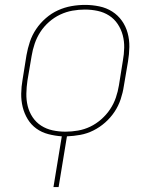

<svg xmlns="http://www.w3.org/2000/svg" viewBox="-20 -548 640 783"><path d="M198 215 232 8Q204 6 177 -1Q150 -8 128.5 -23.5Q107 -39 93 -62Q79 -85 72.5 -111.5Q66 -138 66.5 -166.5Q67 -195 72 -223L88 -323Q93 -351 102 -378Q111 -405 127.5 -429.5Q144 -454 167 -474Q190 -494 216.5 -506Q243 -518 271 -523Q299 -528 327 -528Q356 -528 385 -522Q414 -516 437.5 -501Q461 -486 477 -463.5Q493 -441 500.5 -413.5Q508 -386 507.5 -356.5Q507 -327 502 -297L485 -197Q481 -170 472 -143Q463 -116 447 -92Q431 -68 409 -48.5Q387 -29 361 -16Q335 -3 307.5 2Q280 7 253 8L219 215ZM247 -11Q272 -11 298 -15.5Q324 -20 348 -31.5Q372 -43 393 -61.5Q414 -80 429 -102.5Q444 -125 452.5 -150Q461 -175 465 -200L481 -300Q486 -327 486.5 -353.5Q487 -380 480.5 -404.5Q474 -429 460 -450Q446 -471 425 -484.5Q404 -498 378.5 -503.5Q353 -509 326 -509Q301 -509 275.5 -504.5Q250 -500 225.5 -488.5Q201 -477 180 -458.5Q159 -440 144.5 -417.5Q130 -395 121.5 -370Q113 -345 109 -320L92 -220Q88 -193 87.5 -166.5Q87 -140 93 -115.5Q99 -91 113 -70Q127 -49 148 -35.5Q169 -22 194.5 -16.5Q220 -11 247 -11Z"/></svg>

Font: Iosevka SS04 Th Ex Obl
Style: Regular
Weight: 100
Width: 7
Italic angle: -9°
Monospace: yes
Designer: Belleve Invis
Foundry: Belleve Invis
Version: Version 19.0.0; ttfautohint (v1.8.4)